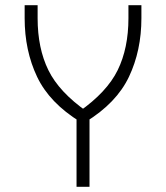

<svg xmlns="http://www.w3.org/2000/svg" viewBox="-20 -720 640 740"><path d="M290 -250 315 -290Q208 -365 166.5 -449.5Q125 -534 125 -650V-700H75V-650Q75 -525 123 -424Q171 -323 290 -250ZM310 -250Q429 -323 477 -424Q525 -525 525 -650V-700H475V-650Q475 -534 433.5 -449.5Q392 -365 285 -290L290 -250ZM275 0H325V-280H275Z"/></svg>

Font: Millimetre
Style: Light
Weight: 200
Designer: Jérémy Landes
Version: Version 1.0